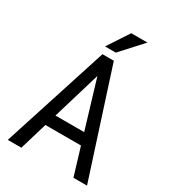

<svg xmlns="http://www.w3.org/2000/svg" viewBox="-214 -1012 1004 1123"><g transform="rotate(30 288.0 -450.5)"><path d="M408.2 -185.5 464.4 0H556.2L326.7 -710.9H250L21 0H112.8L168 -185.5ZM191.4 -262.7 288.1 -585.9 385.3 -262.7ZM334.5 -901.4 240.2 -757.8H313L443.8 -901.4Z"/></g></svg>

Font: Roboto Condensed
Style: Regular
Weight: 400
Designer: Google
Version: Version 2.134; 2016